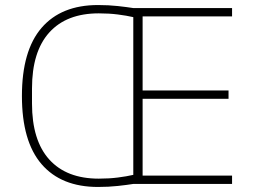

<svg xmlns="http://www.w3.org/2000/svg" viewBox="-20 -730 1011 762"><path d="M509 0Q484 4 447.5 8Q411 12 369 12Q223 12 145 -78.5Q67 -169 67 -349Q67 -529 145 -619.5Q223 -710 369 -710Q411 -710 447.5 -706Q484 -702 509 -698H901V-665H546V-371H887V-338H546V-33H901V0ZM372 -21Q413 -21 448 -25.5Q483 -30 509 -36V-662Q483 -668 448 -672.5Q413 -677 372 -677Q244 -677 175.5 -601Q107 -525 107 -379V-319Q107 -173 175.5 -97Q244 -21 372 -21Z"/></svg>

Font: IBM Plex Sans Hebrew ExtraLight
Style: Regular
Weight: 200
Designer: Mike Abbink, Paul van der Laan, Pieter van Rosmalen, Yanek Iontef
Foundry: Bold Monday
Version: Version 1.2